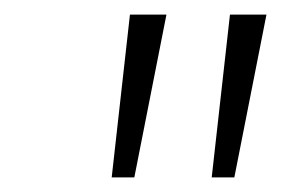

<svg xmlns="http://www.w3.org/2000/svg" viewBox="-20 -785 385 263"><path d="M133 -542 158 -765H208L164 -542ZM270 -542 295 -765H345L301 -542Z"/></svg>

Font: Bitter Light
Style: Italic
Weight: 300
Italic angle: -9°
Designer: Sol Matas, and Bitter project Authors
Foundry: Sol Matas
Version: Version 2.001